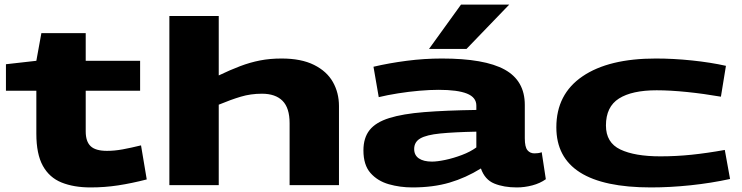

<svg xmlns="http://www.w3.org/2000/svg" viewBox="-20 -810 3246 840"><path d="M376 10Q303 10 249.5 -11.5Q196 -33 167.5 -84.5Q139 -136 139 -225V-413H6V-529L139 -544L161 -665H355V-544H593V-413H355V-235Q355 -191 376.5 -170.5Q398 -150 448 -150Q481 -150 516.5 -156.5Q552 -163 597 -174L622 -25Q556 -8 497 1Q438 10 376 10Z M721 0V-740H937V-480Q987 -504 1030.5 -520.5Q1074 -537 1117.5 -545.5Q1161 -554 1212 -554Q1298 -554 1354 -526Q1410 -498 1436.5 -451Q1463 -404 1463 -346V0H1247V-271Q1247 -338 1216 -369Q1185 -400 1126 -400Q1077 -400 1033.5 -387Q990 -374 937 -352V0Z M1570 -152Q1570 -207 1597 -241Q1624 -275 1683 -293.5Q1742 -312 1836 -319.5Q1930 -327 2064 -329V-348Q2064 -384 2023 -400.5Q1982 -417 1899 -417Q1861 -417 1814.5 -413Q1768 -409 1721 -401.5Q1674 -394 1637 -385L1614 -518Q1682 -534 1759 -544Q1836 -554 1913 -554Q2100 -554 2188 -505.5Q2276 -457 2276 -351V-205Q2276 -167 2287.5 -153Q2299 -139 2318 -139Q2325 -139 2333.5 -140Q2342 -141 2350 -144L2368 -26Q2343 -8 2309 1Q2275 10 2241 10Q2184 10 2142.5 -7Q2101 -24 2084 -73Q2018 -32 1946.5 -11Q1875 10 1784 10Q1730 10 1681 -4Q1632 -18 1601 -53Q1570 -88 1570 -152ZM1792 -158Q1792 -131 1812.5 -117Q1833 -103 1870 -103Q1893 -103 1928.5 -110.5Q1964 -118 2001 -132Q2038 -146 2064 -165V-234Q1966 -232 1906 -226Q1846 -220 1819 -204.5Q1792 -189 1792 -158ZM1857 -596 1997 -790H2208L2021 -596Z M2414 -253Q2414 -398 2528.5 -476Q2643 -554 2849 -554Q2926 -554 3007.5 -545.5Q3089 -537 3156 -522L3134 -387Q3059 -400 2985.5 -407.5Q2912 -415 2853 -415Q2745 -415 2688 -379Q2631 -343 2631 -261Q2631 -186 2694 -156Q2757 -126 2869 -126Q2938 -126 3005.5 -133Q3073 -140 3151 -154L3174 -27Q3092 -9 3002 0.5Q2912 10 2828 10Q2414 10 2414 -253Z"/></svg>

Font: Georama ExtraExtended
Style: Bold
Weight: 700
Width: 8
Designer: Jean-Baptiste Levee
Foundry: Production Type
Version: Version 1.000